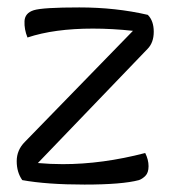

<svg xmlns="http://www.w3.org/2000/svg" viewBox="-20 -491 494 517"><path d="M378 -451Q394 -435 394 -405.5Q394 -376 377 -359L82 -52Q116 -49 149 -49Q256 -49 371 -79Q380 -61 380 -43.5Q380 -26 371.5 -17.5Q363 -9 354 -6Q309 6 207.5 6Q106 6 40 -6Q25 -27 25 -57Q25 -87 47 -109L338 -408Q282 -414 230 -414Q126 -414 54 -390Q45 -412 46 -434Q47 -456 71 -463.5Q95 -471 193.5 -471Q292 -471 378 -451Z"/></svg>

Font: Overlock
Style: Regular
Weight: 400
Designer: Dario Muhafara
Foundry: Dario Manuel Muhafara
Version: Version 1.001